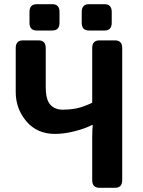

<svg xmlns="http://www.w3.org/2000/svg" viewBox="-20 -892 679 912"><path d="M54.7 -455.1V-663.6Q54.7 -700.2 88.9 -700.2H163.1Q197.3 -700.2 197.3 -663.6V-478.5Q197.3 -418.9 218.8 -395Q240.2 -371.1 277.8 -371.1Q313 -371.1 344 -377.4Q375 -383.8 418 -403.8V-663.6Q418 -700.2 452.1 -700.2H526.4Q560.5 -700.2 560.5 -663.6V-36.6Q560.5 0 526.4 0H452.1Q418 0 418 -36.6V-239.7Q418 -269 420.4 -298.3H417Q381.8 -280.3 332.5 -268.1Q283.2 -255.9 241.7 -255.9Q156.2 -255.9 105.5 -315.4Q54.7 -375 54.7 -455.1ZM154.3 -747.1Q120.1 -747.1 120.1 -783.7V-835.4Q120.1 -872.1 154.3 -872.1H228.5Q262.7 -872.1 262.7 -835.4V-783.7Q262.7 -747.1 228.5 -747.1ZM402.3 -747.1Q368.2 -747.1 368.2 -783.7V-835.4Q368.2 -872.1 402.3 -872.1H476.6Q510.7 -872.1 510.7 -835.4V-783.7Q510.7 -747.1 476.6 -747.1Z"/></svg>

Font: Istok Web
Style: Bold
Weight: 700
Designer: Andrey V. Panov
Foundry: Andrey V. Panov
Version: Version 1.0.2g